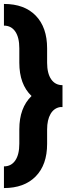

<svg xmlns="http://www.w3.org/2000/svg" viewBox="-20 -820 397 974"><path d="M219 -502Q219 -448 239.5 -418Q260 -388 297 -388V-277H286Q254 -272 236.5 -242Q219 -212 219 -163V-90Q219 16 161 75Q103 134 0 134V24Q37 24 57.5 -6Q78 -36 78 -91V-164Q78 -273 140 -333Q78 -392 78 -502V-575Q78 -630 57.5 -660Q37 -690 0 -690V-800Q104 -800 161.5 -740.5Q219 -681 219 -575Z"/></svg>

Font: Akshar SemiBold
Style: Regular
Weight: 600
Designer: Tall Chai
Foundry: Tall Chai
Version: Version 1.000